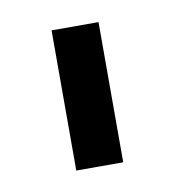

<svg xmlns="http://www.w3.org/2000/svg" viewBox="-40 -738 265 290"><g transform="rotate(-10 92.0 -592.5)"><path d="M56 -700H128V-485H56Z"/></g></svg>

Font: Bai Jamjuree
Style: Regular
Weight: 400
Designer: Katatrad Aksorn Co.,Ltd.
Foundry: Cadson Demak Co.,Ltd.
Version: Version 1.000; ttfautohint (v1.6)